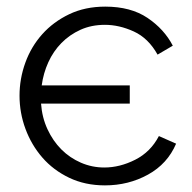

<svg xmlns="http://www.w3.org/2000/svg" viewBox="-20 -551 581 580"><path d="M297 9Q237 9 189 -14Q141 -37 108 -75Q75 -113 57 -161.5Q39 -210 39 -262Q39 -313 56.5 -361.5Q74 -410 107.5 -447.5Q141 -485 189 -508Q237 -531 298 -531Q375 -531 425.5 -497Q476 -463 502 -413L456 -386Q428 -436 384 -456Q340 -476 297 -476Q256 -476 223 -461Q190 -446 165.5 -421Q141 -396 126 -363Q111 -330 106 -293H372V-238H104Q107 -196 123.5 -160.5Q140 -125 165.5 -99.5Q191 -74 224.5 -59.5Q258 -45 295 -45Q342 -45 388.5 -68.5Q435 -92 460 -140L512 -117Q486 -56 427 -23.5Q368 9 297 9Z"/></svg>

Font: Boldmen
Style: Regular
Weight: 400
Designer: Matt McInerney, Pablo Impallari, Rodrigo Fuenzalida
Foundry: LIVING CONCEPT
Version: Version 1.000